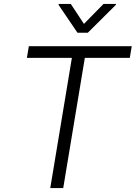

<svg xmlns="http://www.w3.org/2000/svg" viewBox="-20 -964 695 984"><path d="M117.9 -667.6 127.8 -727.3H655.2L645.2 -667.6H414.8L304 0H237.6L348.4 -667.6ZM280.2 -938.9 280.9 -943.9H342.7L410.2 -841.6L510.7 -943.9H574.6L573.5 -938.9L430 -796.2H377.1Z"/></svg>

Font: Inter P Light
Style: Italic
Weight: 300
Italic angle: 9.39999°
Designer: Rasmus Andersson
Foundry: rsms
Version: Version 3.018;git-588b23468